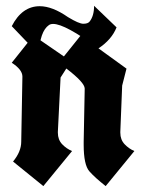

<svg xmlns="http://www.w3.org/2000/svg" viewBox="-20 -648 494 653"><path d="M197.3 -456.1 254.4 -527.3 410.2 -414.6 395.5 -356.9 389.2 -199.7Q389.2 -198.2 389.2 -196.8Q389.2 -172.9 403.8 -157.5Q418.5 -142.1 437 -134.3L339.4 -15.1Q303.2 -43.5 283.9 -65.4Q264.6 -87.4 264.6 -155.8Q264.6 -160.6 264.6 -166L268.1 -346.7Q268.1 -367.2 205.6 -415L186 -384.3L176.8 -199.7Q176.8 -198.2 176.8 -196.8Q176.8 -172.9 191.4 -157.5Q206.1 -142.1 225.1 -134.3L127.4 -15.1L24.4 -98.6Q52.2 -132.3 52.2 -166L56.2 -387.7Q56.2 -411.1 20 -434.6L93.8 -527.3ZM300 -628.3 376.4 -554.9Q359.9 -513.1 314.6 -483.3Q201.6 -566.6 160.8 -566.6Q152.1 -566.6 146.5 -562.8Q115.5 -541.5 111.9 -463L20 -559Q54.9 -626.9 115.1 -626.9Q157.9 -626.9 211 -589.9Q248.2 -567.2 263.4 -567.2Q278.6 -567.2 284.5 -574.4Q300 -593.6 300 -628.3Z"/></svg>

Font: UnifrakturCook
Style: Bold
Weight: 700
Designer: j. 'mach' wust
Version: Version 2011-09-01